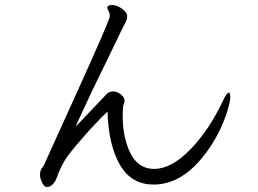

<svg xmlns="http://www.w3.org/2000/svg" viewBox="-20 -750 1040 773"><path d="M482 -344 476 -324Q474 -308 474 -281Q474 -207 499 -146Q531 -70 600.5 -70Q670 -70 746 -148Q822 -226 879 -347Q893 -377 902 -377Q907 -377 907 -358Q907 -339 893 -296Q859 -192 789 -109Q703 -7 598 -7Q512 -7 466 -81Q430 -140 418 -232Q413 -270 413 -301Q365 -255 317 -200Q269 -145 253.5 -123.5Q238 -102 227 -79Q216 -56 209 -36Q202 -16 191 -6.5Q180 3 169 3Q158 3 149.5 -15Q141 -33 141 -45Q141 -57 144 -64.5Q147 -72 151 -76.5Q155 -81 157 -85.5Q159 -90 290.5 -380Q422 -670 422 -684Q422 -698 417 -706Q412 -714 412 -718Q412 -730 431 -730Q450 -730 471 -715Q492 -700 492 -685Q492 -670 485 -658.5Q478 -647 463 -615.5Q448 -584 425.5 -537.5Q403 -491 377 -438Q351 -385 327 -333Q303 -281 284 -240Q307 -263 353 -312Q399 -361 409.5 -371.5Q420 -382 436 -382Q452 -382 467 -369.5Q482 -357 482 -344Z"/></svg>

Font: LXGW WenKai Lite
Style: Regular
Weight: 400
Designer: LXGW / Fontworks Inc.
Foundry: LXGW / Fontworks Inc.
Version: Version 1.511; March 25, 2025